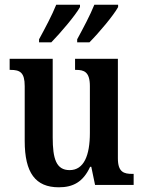

<svg xmlns="http://www.w3.org/2000/svg" viewBox="-20 -786 610 816"><path d="M308 -619V-606H360C400 -646 463 -721 482 -756V-766H381C363 -721 334 -667 308 -619ZM146 -619V-606H198C237 -646 301 -721 320 -756V-766H219C201 -721 172 -667 146 -619ZM230 10C290 10 333 -12 363 -77H368L384 0H548V-47H542C507 -47 481 -54 481 -113V-536H299V-489H303C337 -489 362 -481 362 -420V-221C362 -126 337 -63 276 -63C219 -63 204 -111 204 -202V-536H21V-489H25C65 -489 85 -478 85 -420V-187C85 -51 131 10 230 10Z"/></svg>

Font: Noto Serif Devanagari Condensed SemiBold
Style: Regular
Weight: 600
Width: 3
Designer: Universal Thirst, Indian Type Foundry and the Monotype Design Team
Foundry: Monotype Imaging Inc.
Version: Version 2.004